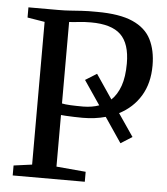

<svg xmlns="http://www.w3.org/2000/svg" viewBox="-53 -798 736 845"><g transform="rotate(5 315.0 -375.0)"><path d="M115.5 -55V-685.5L39 -698V-743H170.5Q200.5 -743 224 -744.8Q247.5 -746.5 274.2 -748.2Q301 -750 341 -749.5Q441.5 -749.5 499.2 -724Q557 -698.5 581.2 -650.5Q605.5 -602.5 605.5 -535.5Q605.5 -457 571.5 -401Q537.5 -345 477 -314L545 -214.5L494.5 -182.5L420 -292.5Q373 -279.5 318.5 -279.5Q301.5 -279.5 281.2 -280.2Q261 -281 244.5 -281.8Q228 -282.5 223 -283.5V-55.5L353 -44V0H34.5V-44ZM223 -334.5Q236.5 -331.5 261 -330.2Q285.5 -329 317.5 -329Q356.5 -329.5 387 -340.5L315 -446.5L365.5 -478L438 -371Q463.5 -395 477.8 -435Q492 -475 492 -534.5Q492 -622 451 -661.5Q410 -701 319 -701Q287.5 -701 264 -698Q240.5 -695 223 -694.5Z"/></g></svg>

Font: Merriweather Text
Style: Regular
Weight: 400
Designer: Eben Sorkin
Foundry: Eben Sorkin
Version: Version 2.100; ttfautohint (v1.7.19-72a1) -l 8 -r 50 -G 200 